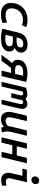

<svg xmlns="http://www.w3.org/2000/svg" viewBox="1546 -2362 828 3960"><g transform="rotate(90 1960.0 -382.0)"><path d="M277 12Q195 12 142 -15Q89 -42 64.5 -88.5Q40 -135 40 -194Q40 -264 64 -325.5Q88 -387 133.5 -434.5Q179 -482 243.5 -508.5Q308 -535 389 -535Q439 -535 474.5 -528.5Q510 -522 539 -509L499 -418Q481 -427 453.5 -434Q426 -441 384 -441Q332 -441 289 -422.5Q246 -404 215.5 -371Q185 -338 168.5 -294.5Q152 -251 152 -201Q152 -169 164 -142Q176 -115 208.5 -99.5Q241 -84 300 -84Q347 -84 387.5 -95Q428 -106 445 -115L455 -24Q440 -15 416 -6.5Q392 2 358 7Q324 12 277 12Z M772 11Q722 11 671 4.5Q620 -2 573 -16L648 -330Q668 -413 705 -457.5Q742 -502 792 -519Q842 -536 900 -536Q981 -536 1023 -499Q1065 -462 1065 -408Q1065 -356 1037.5 -322.5Q1010 -289 966 -271Q1002 -259 1022 -231Q1042 -203 1042 -167Q1042 -122 1024 -89Q1006 -56 972 -33.5Q938 -11 887.5 0Q837 11 772 11ZM787 -77Q825 -77 858.5 -85Q892 -93 913 -113Q934 -133 934 -170Q934 -204 908.5 -218.5Q883 -233 831 -233H733L698 -83Q714 -81 737 -79Q760 -77 787 -77ZM752 -310H824Q867 -310 897 -319Q927 -328 943 -347Q959 -366 959 -394Q959 -419 941.5 -433.5Q924 -448 889 -448Q857 -448 829.5 -437Q802 -426 783 -399.5Q764 -373 756 -325Z M1111 0Q1154 -59 1197.5 -115.5Q1241 -172 1282 -218Q1248 -235 1230.5 -264Q1213 -293 1213 -330Q1213 -385 1235 -423.5Q1257 -462 1296 -486.5Q1335 -511 1383 -522.5Q1431 -534 1483 -534Q1516 -534 1550 -531Q1584 -528 1615 -522Q1646 -516 1670 -507L1549 0H1437L1484 -196H1420Q1410 -196 1400.5 -196Q1391 -196 1383 -197Q1345 -151 1307.5 -100.5Q1270 -50 1236 0ZM1421 -279H1504L1542 -441Q1531 -442 1514 -444Q1497 -446 1471 -446Q1434 -446 1400 -436.5Q1366 -427 1344.5 -404.5Q1323 -382 1323 -344Q1323 -321 1335.5 -306Q1348 -291 1370.5 -285Q1393 -279 1421 -279Z M1668 0 1789 -504Q1826 -517 1859.5 -524.5Q1893 -532 1923 -532Q1954 -532 1979 -522.5Q2004 -513 2018 -493Q2046 -513 2073.5 -522.5Q2101 -532 2126 -532Q2168 -532 2196.5 -505Q2225 -478 2225 -424Q2225 -411 2223.5 -396Q2222 -381 2218 -366L2131 0H2036L2123 -371Q2125 -380 2126 -388.5Q2127 -397 2127 -402Q2127 -424 2117.5 -435Q2108 -446 2091 -446Q2079 -446 2066 -439.5Q2053 -433 2041 -421Q2041 -395 2034 -366L1994 -200H1900L1941 -369Q1944 -379 1945.5 -388.5Q1947 -398 1947 -407Q1947 -424 1939 -434.5Q1931 -445 1911 -445Q1901 -445 1890 -443Q1879 -441 1868 -437L1764 0Z M2446 12Q2388 12 2353.5 -9Q2319 -30 2303.5 -66.5Q2288 -103 2288 -149Q2288 -176 2292.5 -203.5Q2297 -231 2304 -259L2367 -522H2478L2419 -275Q2413 -247 2406.5 -217.5Q2400 -188 2400 -161Q2400 -140 2406.5 -122Q2413 -104 2428.5 -94Q2444 -84 2470 -84Q2509 -84 2536.5 -100Q2564 -116 2582 -138Q2584 -155 2586 -171Q2588 -187 2593 -206L2669 -522H2780L2702 -201Q2697 -179 2694 -158.5Q2691 -138 2691 -116Q2691 -89 2696 -63Q2701 -37 2711 -8L2613 7Q2609 -3 2603 -18.5Q2597 -34 2594 -45Q2572 -27 2535 -7.5Q2498 12 2446 12Z M2812 0 2937 -522H3048L2998 -314H3186L3236 -522H3348L3222 0H3111L3163 -221H2975L2923 0Z M3696 7Q3642 7 3608.5 -11.5Q3575 -30 3560 -62.5Q3545 -95 3545 -138Q3545 -160 3548.5 -183Q3552 -206 3558 -231L3606 -430H3457L3480 -522H3739L3668 -220Q3662 -202 3659 -185Q3656 -168 3656 -154Q3656 -125 3672 -107Q3688 -89 3726 -89Q3745 -89 3766.5 -92.5Q3788 -96 3810 -102L3807 -10Q3786 -3 3759 2Q3732 7 3696 7ZM3689 -616Q3660 -616 3639.5 -634Q3619 -652 3619 -686Q3619 -728 3645.5 -752Q3672 -776 3705 -776Q3735 -776 3756 -758Q3777 -740 3777 -705Q3777 -665 3750 -640.5Q3723 -616 3689 -616Z"/></g></svg>

Font: Ubuntu Sans Mono Medium
Style: Italic
Weight: 500
Italic angle: -13.5°
Monospace: yes
Designer: Dalton Maag Ltd
Foundry: Dalton Maag Ltd
Version: Version 1.006